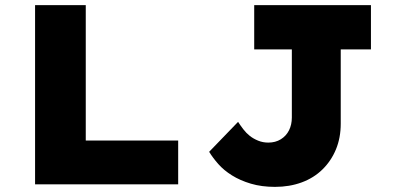

<svg xmlns="http://www.w3.org/2000/svg" viewBox="-20 -720 1543 750"><path d="M117 0V-700H315V-171H676V0ZM1054 10Q1002 10 960 -2.5Q918 -15 886 -35Q854 -55 832.5 -79.5Q811 -104 797 -127L910 -244Q919 -230 930.5 -215Q942 -200 956 -189Q970 -178 988.5 -170.5Q1007 -163 1028 -163Q1056 -163 1077 -176Q1098 -189 1109 -211Q1120 -233 1120 -261V-527H973V-700H1429V-527H1311V-237Q1311 -182 1292.5 -137Q1274 -92 1240 -58.5Q1206 -25 1158.5 -7.5Q1111 10 1054 10Z"/></svg>

Font: Lexend Exa ExtraBold
Style: Regular
Weight: 800
Designer: Bonnie Shaver-Troup, Thomas Jockin
Foundry: Lexend
Version: Version 1.007